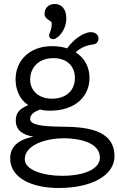

<svg xmlns="http://www.w3.org/2000/svg" viewBox="-20 -691 593 961"><path d="M240 -460C129 -460 58 -389 58 -294C58 -243 78 -193 121 -165C80 -147 59 -128 59 -89C59 -37 95 -16 147 -7C70 8 31 44 31 102C31 201 142 250 273 250C439 250 553 187 553 91C553 -48 399 -56 285 -57C182 -58 131 -68 131 -95C131 -119 152 -132 181 -143C198 -138 213 -137 231 -137C356 -137 428 -208 428 -301C428 -353 405 -400 359 -429C385 -455 420 -466 449 -469C463 -471 473 -483 473 -498C473 -521 452 -530 435 -530C398 -530 347 -493 316 -449C294 -456 269 -460 240 -460ZM299 1C320 1 480 2 480 99C480 149 413 189 290 189C202 189 104 162 104 106C104 32 215 1 299 1ZM247 -400C315 -400 355 -360 355 -301C355 -239 312 -197 240 -197C171 -197 131 -240 131 -292C131 -355 176 -400 247 -400ZM203 -622C203 -591 239 -591 239 -574C239 -539 226 -526 226 -514C226 -497 241 -495 247 -495C268 -495 312 -539 312 -599C312 -652 282 -671 255 -671C218 -671 203 -646 203 -622Z"/></svg>

Font: Life Savers
Style: Bold
Weight: 700
Designer: Pablo Impallari, Rodrigo Fuenzalida, Brenda Gallo
Foundry: Pablo Impallari, Rodrigo Fuenzalida, Brenda Gallo
Version: Version 3.000